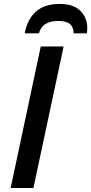

<svg xmlns="http://www.w3.org/2000/svg" viewBox="-20 -948 460 968"><path d="M33.7 0 185.5 -713.9H300.8L148.4 0ZM104.5 -779.8Q133.3 -928.2 280.3 -928.2Q350.6 -928.2 385.3 -893.3Q419.9 -858.4 419.9 -807.1Q419.9 -790.5 418 -779.8H351.1Q351.1 -810.5 333.3 -826.4Q315.4 -842.3 273.4 -842.3Q192.4 -842.3 176.3 -779.8Z"/></svg>

Font: Open Sans SemiBold
Style: Italic
Weight: 600
Italic angle: -12°
Designer: Monotype Design Team
Foundry: Monotype Imaging Inc.
Version: Version 3.003; ttfautohint (v1.8.4)